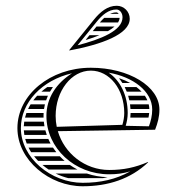

<svg xmlns="http://www.w3.org/2000/svg" viewBox="-20 -640 610 666"><path d="M314.8 -548 301.8 -532H354.3C363.3 -537.1 371.1 -542.5 377.3 -548ZM290.5 -518C286.1 -512.7 281.8 -507.3 277.5 -502H280.2C296.6 -507 311.7 -512.4 325.2 -518ZM362.1 -592H391.6C389.2 -595.4 386.2 -597 384 -597C376.3 -597 369.1 -595.2 362.1 -592ZM341.5 -578C336.4 -573.3 331.3 -568 326.2 -562H389.5C392.7 -567.2 394.6 -572.5 394.9 -578ZM221 -465C330.9 -485.5 430 -520.5 430 -575C430 -599.8 409.8 -620 385 -620C353.1 -620 327.8 -599 305.7 -571.7L220 -466ZM249.1 -482.9 315 -564.1C334.5 -588.1 356.2 -607 384 -607C395.6 -607 405 -594.9 405 -580C405 -533.6 330.2 -504 249.1 -482.9ZM395.3 -368H393.1C397.3 -362.9 401.1 -357.6 404.6 -352H431.7C420.6 -358.2 408.4 -363.6 395.3 -368ZM453.3 -338H412.5C415.2 -332.8 417.6 -327.5 419.7 -322H471.1C465.8 -327.6 459.9 -333 453.3 -338ZM482.4 -308H424.5C426.1 -302.8 427.4 -297.4 428.6 -292H491.2C488.9 -297.5 485.9 -302.8 482.4 -308ZM495.9 -278H431C431.7 -272.8 432.2 -267.4 432.6 -262H498C497.8 -267.4 497.1 -272.8 495.9 -278ZM497.5 -248H433C433 -242.8 432.6 -237.3 432 -232H495C496.1 -237.3 497 -242.6 497.5 -248ZM163.6 -338H144C136.8 -333 129.9 -327.6 123.5 -322H153.3C156.5 -327.5 159.9 -332.8 163.6 -338ZM146.2 -308H109C104.2 -302.9 99.7 -297.5 95.6 -292H139.9C141.7 -297.5 143.8 -302.8 146.2 -308ZM135.8 -278H86.1C82.9 -272.8 80 -267.4 77.5 -262H132.7C133.5 -267.4 134.5 -272.8 135.8 -278ZM131.3 -248H71.6C69.7 -242.7 68.1 -237.4 66.8 -232H131.1C131 -234 131 -236 131 -238C131 -241.4 131.1 -244.7 131.3 -248ZM204.1 -82C198.2 -87.1 192.6 -92.4 187.4 -98H98.1C102.4 -92.5 107.1 -87.1 112.1 -82ZM222.1 -68H127.1C133.8 -62.3 141 -56.9 148.5 -52H248.5C239.3 -56.8 230.5 -62.1 222.1 -68ZM281.6 -38H173.1C187.1 -31.2 201.9 -25.8 217.2 -22H336.7C342.3 -23 347.8 -24.2 353.2 -25.5C328.1 -26.1 304.1 -30.4 281.6 -38ZM134.2 -202C133.3 -207.3 132.5 -212.6 132 -218H64C63.2 -212.7 62.7 -207.4 62.5 -202ZM137.3 -188H62.6C62.9 -182.6 63.5 -177.3 64.4 -172H142.2C140.3 -177.2 138.7 -182.6 137.3 -188ZM147.7 -158H67.4C68.9 -152.6 70.7 -147.2 72.7 -142H155.5C152.6 -147.2 150 -152.5 147.7 -158ZM163.8 -128H79C81.7 -122.5 84.8 -117.2 88.1 -112H175.3C171.2 -117.2 167.4 -122.5 163.8 -128ZM229.9 -385.8C175.3 -351.4 141 -299.9 141 -238C141 -126.2 238.6 -35.4 358.9 -35.4C384.9 -35.4 406.9 -38.3 431.8 -45.6C382.8 -17.9 328.1 -5.9 266.8 -5.9C157.1 -5.9 52.4 -92.5 52.4 -195.6C52.4 -284.8 126.1 -362.2 229.9 -385.8ZM533 -260C533 -340 427.5 -405 295 -405C154.4 -405 40.4 -311.2 40.4 -195.6C40.4 -84.3 151.7 6.1 266.8 6.1C354.8 6.1 433 -19 494 -77L493 -78C449 -59 408.3 -50.4 358.9 -50.4C274.8 -50.4 203.4 -107.5 180.6 -185L518 -190C527.1 -213.7 533 -234.8 533 -260ZM356.9 -387.9C440.8 -373.5 508 -323.9 508 -260C508 -239.4 503.3 -220.3 496.6 -201.9L416 -203.6C420.2 -217.5 423 -232.9 423 -248C423 -308.3 397.3 -360.7 356.9 -387.9ZM176.8 -200.1C174.3 -212.3 173 -225 173 -238C173 -324.7 227.7 -395 295 -395C360.1 -395 411 -330.8 411 -248C411 -234.5 408.4 -220.1 404.5 -207Z"/></svg>

Font: SortefaxS02
Style: Medium
Weight: 500
Designer: gluk
Foundry: gluk
Version: Version 0.261